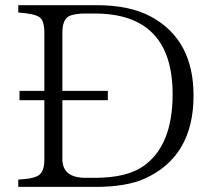

<svg xmlns="http://www.w3.org/2000/svg" viewBox="-20 -734 827 744"><path d="M50.8 -713.9H355Q484.4 -713.9 566.9 -668.5Q730 -579.1 730 -363.8Q730 -127.4 541 -42Q469.2 -9.8 351.1 -9.8H50.8V-38.1Q112.3 -41 131.8 -56.2Q151.9 -71.3 151.9 -116.7V-345.7H55.7V-381.8H151.9V-606.4Q151.9 -654.3 132.8 -667.5Q113.3 -681.2 50.8 -685.5ZM221.7 -345.7V-117.7Q221.7 -44.9 312 -44.9H347.7Q468.8 -44.9 533.7 -88.9Q648.9 -168 648.9 -368.7Q648.9 -681.6 346.7 -681.6H312Q267.1 -681.6 246.6 -670.9Q221.7 -657.2 221.7 -606.4V-381.8H397.9V-345.7Z"/></svg>

Font: I.Ming
Style: Regular
Weight: 400
Designer: Ichiten Fonts Project
Version: Version 6.11; Dec 27, 2019